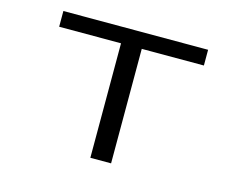

<svg xmlns="http://www.w3.org/2000/svg" viewBox="-97 -848 1244 997"><g transform="rotate(15 525.0 -350.0)"><path d="M906 -700V-615.5H572V0H460.5V-615.5H128V-700Z"/></g></svg>

Font: League Mono Extended
Style: Regular
Weight: 400
Width: 9
Designer: Tyler Finck
Foundry: The League of Moveable Type / Tyler Finck
Version: Version 2.210